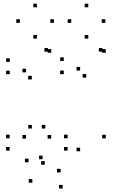

<svg xmlns="http://www.w3.org/2000/svg" viewBox="-20 -827 660 1067"><path d="M355.7 10V-10H335.7V10ZM355.7 -58.5V-78.5H335.7V-58.5ZM232 -112.8V-132.8H212V-112.8ZM264.6 -56.7V-76.7H244.6V-56.7ZM264.6 -533.9V-553.9H244.6V-533.9ZM246.7 -539.9V-559.9H226.7V-539.9ZM34.2 -483V-503H14.2V-483ZM34.2 -414.5V-434.5H14.2V-414.5ZM156.7 -385.5V-405.5H136.7V-385.5ZM124.7 -425V-445H104.7V-425ZM124.7 -56.7V-76.7H104.7V-56.7ZM157.2 -112.8V-132.8H137.2V-112.8ZM33.8 -58.5V-78.5H13.8V-58.5ZM33.8 10V-10H13.8V10ZM567.8 -57.9V-77.9H547.8V-57.9ZM567.8 -533.9V-553.9H547.8V-533.9ZM549.4 -539.9V-559.9H529.4V-539.9ZM334.4 -488.4V-508.4H314.4V-488.4ZM334.4 -414.9V-434.9H314.4V-414.9ZM459.4 -395.5V-415.5H439.4V-395.5ZM425.3 -435V-455H405.3V-435ZM425.3 13.7V-6.3H405.3V13.7ZM316.7 131.2V111.2H296.7V131.2ZM228.7 88.5V68.5H208.7V88.5ZM216.6 57.8V37.8H196.6V57.8ZM138.5 74.7V54.7H118.5V74.7ZM159.8 188.4V168.4H139.8V188.4ZM328.2 220.6V200.6H308.2V220.6ZM279.8 -700.1V-720.1H259.8V-700.1ZM185.1 -786.6V-806.6H165.1V-786.6ZM90.4 -700.1V-720.1H70.4V-700.1ZM185.1 -612.3V-632.3H165.1V-612.3ZM565.3 -700.1V-720.1H545.3V-700.1ZM470.7 -786.6V-806.6H450.7V-786.6ZM376 -700.1V-720.1H356V-700.1ZM470.7 -612.3V-632.3H450.7V-612.3Z"/></svg>

Font: Monaspace Xenon Dots Var
Style: Regular
Weight: 400
Designer: Riley Cran and the Lettermatic Team
Version: Version 1.100 (Monaspace Xenon Dots)